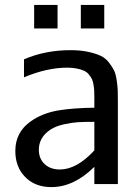

<svg xmlns="http://www.w3.org/2000/svg" viewBox="-20 -745 562 777"><path d="M401.9 -629.9H307.1V-725.1H401.9ZM212.9 -629.9H118.2V-725.1H212.9ZM265.1 -542Q305.2 -542 335.9 -535.4Q366.7 -528.8 386.7 -519.5Q406.7 -510.3 420.7 -492.2Q434.6 -474.1 441.7 -459.7Q448.7 -445.3 452.4 -419.4Q456.1 -393.6 456.5 -377.9Q457 -362.3 457 -333V0H361.8V-69.8Q278.8 12.2 188 12.2Q122.1 12.2 82 -28.6Q42 -69.3 42 -133.8Q42 -215.8 115.2 -261.2Q161.1 -289.6 220 -298.8Q278.8 -308.1 361.8 -309.1V-349.1Q361.8 -366.2 361.3 -376.5Q360.8 -386.7 358.6 -401.1Q356.4 -415.5 352.3 -424.3Q348.1 -433.1 340.1 -443.1Q332 -453.1 320.6 -458.5Q309.1 -463.9 291.7 -467.5Q274.4 -471.2 252 -471.2Q170.4 -471.2 77.1 -432.1V-504.9Q163.1 -542 265.1 -542ZM361.8 -136.2V-252Q320.8 -252 295.7 -250.5Q270.5 -249 238.8 -241.9Q207 -234.9 185.1 -221.2Q137.2 -189.5 137.2 -139.2Q137.2 -103 160.4 -81.1Q183.6 -59.1 222.2 -59.1Q290.5 -59.1 361.8 -136.2Z"/></svg>

Font: Aurulent Sans
Style: Regular
Weight: 400
Version: Version 2007.05.04